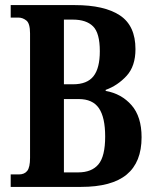

<svg xmlns="http://www.w3.org/2000/svg" viewBox="-20 -734 609 754"><path d="M22 0V-49H54Q76 -49 87 -63Q98 -77 98 -114V-603Q98 -642 83.5 -653.5Q69 -665 52 -665H22V-714H274Q390 -714 451 -673.5Q512 -633 512 -541Q512 -474 477 -436Q442 -398 395 -381V-377Q457 -366 496.5 -321Q536 -276 536 -195Q536 -97 477.5 -48.5Q419 0 298 0ZM267 -403Q322 -403 347 -434.5Q372 -466 372 -533Q372 -604 345.5 -630.5Q319 -657 266 -657H231V-403ZM287 -57Q340 -57 366.5 -88.5Q393 -120 393 -198Q393 -273 368.5 -309Q344 -345 289 -345H231V-57Z"/></svg>

Font: Noto Serif Thai ExtraCondensed
Style: Bold
Weight: 700
Width: 2
Designer: Monotype Design Team
Foundry: Monotype Imaging Inc.
Version: Version 2.002; ttfautohint (v1.8.4.7-5d5b)